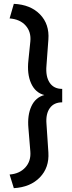

<svg xmlns="http://www.w3.org/2000/svg" viewBox="-20 -820 374 1000"><path d="M232 -26Q237 53 187.5 104Q138 155 52 160L30 89Q82 85 112 52Q142 19 138 -31L128 -153Q122 -220 143.5 -266.5Q165 -313 211 -325Q164 -337 142 -386Q120 -435 128 -506L138 -604Q143 -654 113.5 -687Q84 -720 30 -724L52 -800Q139 -796 188.5 -745Q238 -694 232 -614L222 -478Q217 -422 238.5 -389.5Q260 -357 304 -357V-287Q261 -287 239.5 -257Q218 -227 222 -176Z"/></svg>

Font: Gully ECD Medium
Style: Regular
Weight: 500
Width: 2
Designer: jaikishan Patel
Foundry: MagicType
Version: Version 1.000;Glyphs 3.2 (3242)